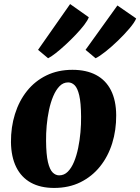

<svg xmlns="http://www.w3.org/2000/svg" viewBox="-20 -912 691 946"><path d="M337 -568Q405.5 -568 453.5 -542.5Q501.5 -517 526.8 -467Q552 -417 552.5 -344.5Q553 -271 532.8 -206Q512.5 -141 473 -91.8Q433.5 -42.5 376.5 -14.2Q319.5 14 246.5 14Q179.5 14 132.2 -12Q85 -38 60 -88.5Q35 -139 34 -211.5Q33.5 -285.5 53.8 -350.2Q74 -415 113.2 -464Q152.5 -513 209 -540.5Q265.5 -568 337 -568ZM316 -506Q291.5 -506 273.5 -487.5Q255.5 -469 242.5 -438.5Q229.5 -408 221.5 -370.2Q213.5 -332.5 210 -293Q206.5 -253.5 207 -218Q207.5 -150.5 216.2 -113.5Q225 -76.5 239.5 -62.2Q254 -48 271.5 -48Q296 -48 314 -66Q332 -84 344.8 -114.8Q357.5 -145.5 365.2 -183.2Q373 -221 376.5 -261Q380 -301 379.5 -337.5Q379 -405.5 370.5 -441.8Q362 -478 347.8 -492Q333.5 -506 316 -506ZM217 -625 167.5 -666.5 325.5 -892 417.5 -827Q412 -811.5 394.8 -789Q377.5 -766.5 353.2 -741Q329 -715.5 303.2 -691.8Q277.5 -668 254.5 -650Q231.5 -632 217 -625ZM451 -625 401.5 -666.5 558.5 -885 651 -821Q643 -801.5 618.2 -772.2Q593.5 -743 562 -712.5Q530.5 -682 500.2 -658Q470 -634 451 -625Z"/></svg>

Font: Merriweather 20pt Black
Style: Italic
Weight: 900
Italic angle: -7.8°
Version: Version 2.101